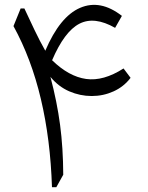

<svg xmlns="http://www.w3.org/2000/svg" viewBox="-20 -779 615 799"><path d="M487.3 -712.9 459 -663.1Q372.6 -712.4 310.3 -680.2Q248 -647.9 196.8 -528.3Q266.6 -460.4 338.4 -450.4Q410.2 -440.4 494.1 -494.1L523.4 -455.1Q495.1 -418 452.4 -398.7Q409.7 -379.4 361.6 -379.4Q313.5 -379.4 268.3 -398.9Q223.1 -418.5 189.9 -459Q217.3 -355.5 230 -259.5Q242.7 -163.6 243.2 -51.8L214.4 0H196.3Q189.9 -198.7 150.1 -366.9Q110.4 -535.2 36.1 -670.4L65.9 -743.7H81.5Q101.1 -701.7 123.5 -654.5Q146 -607.4 168.5 -567.9Q229 -710 313.2 -746.3Q397.5 -782.7 487.3 -712.9Z"/></svg>

Font: Pinar-DS3-FD Regular
Style: Regular
Weight: 400
Designer: Amin Abedi
Version: Version 3.000